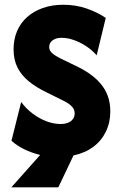

<svg xmlns="http://www.w3.org/2000/svg" viewBox="-20 -660 512 823"><path d="M28.5 143.1 152.1 4.2Q115.3 -4.9 83.3 -20.5Q51.4 -36.1 29.2 -56.9L70.8 -222.9Q91 -195.1 118.8 -174Q146.5 -152.8 177.8 -140.6Q209 -128.5 238.9 -128.5Q258.3 -128.5 271.9 -134Q285.4 -139.6 292.7 -150Q300 -160.4 300 -172.9Q300 -188.2 292.4 -198.3Q284.7 -208.3 272.9 -216.3Q261.1 -224.3 248.6 -229.9L179.9 -263.9Q135.4 -285.4 103.8 -311.1Q72.2 -336.8 55.2 -370.1Q38.2 -403.5 38.2 -448.6Q38.2 -491.7 53.1 -526.7Q68.1 -561.8 96.2 -586.8Q124.3 -611.8 163.5 -625.7Q202.8 -639.6 251.4 -639.6Q304.9 -639.6 351 -623.6Q397.2 -607.6 433.3 -583.3L394.4 -422.9Q374.3 -445.8 348.6 -462.5Q322.9 -479.2 296.2 -488.5Q269.4 -497.9 243.8 -497.9Q227.1 -497.9 215.3 -492.7Q203.5 -487.5 197.2 -478.8Q191 -470.1 191 -459Q191 -448.6 196.2 -440.6Q201.4 -432.6 211.5 -425.7Q221.5 -418.8 236.1 -411.1L314.6 -372.9Q343.1 -359 367.7 -341.3Q392.4 -323.6 411.8 -300.7Q431.2 -277.8 442 -248.6Q452.8 -219.4 452.8 -181.9Q452.8 -134.7 433.7 -95.5Q414.6 -56.2 379.5 -30.2Q344.4 -4.2 295.1 6.2L229.9 143.1Z"/></svg>

Font: Afacad Flux ExtraBold
Style: Regular
Weight: 800
Designer: Kristian Moeller
Foundry: Dicotype
Version: Version 1.100